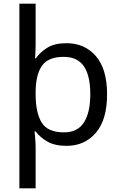

<svg xmlns="http://www.w3.org/2000/svg" viewBox="-20 -780 655 1040"><path d="M560 -269Q560 -132 499.5 -61Q439 10 340 10Q277 10 237 -13Q197 -36 173 -68H167Q168 -61 169.5 -45Q171 -29 172 -12Q173 5 173 16V240H85V-760H173V-536Q173 -522 172 -499.5Q171 -477 170 -464H174Q198 -498 237 -522Q276 -546 340 -546Q439 -546 499.5 -476Q560 -406 560 -269ZM469 -270Q469 -371 434 -421.5Q399 -472 325 -472Q243 -472 209 -426Q175 -380 173 -288V-269Q173 -170 205.5 -116.5Q238 -63 326 -63Q400 -63 434.5 -116.5Q469 -170 469 -270Z"/></svg>

Font: Noto Sans Tifinagh Ghat
Style: Regular
Weight: 400
Designer: JamraPatel
Foundry: JamraPatel LLC
Version: Version 2.006; ttfautohint (v1.8.4.7-5d5b)